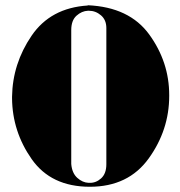

<svg xmlns="http://www.w3.org/2000/svg" viewBox="-20 -705 686 733"><path d="M315 -685Q474 -678 550 -573Q626 -468 626 -342V-339Q626 -209 548 -100.5Q470 8 323 8Q175 8 101 -97.5Q27 -203 26 -330V-336Q28 -462 100.5 -568.5Q173 -675 315 -684ZM386 -598Q386 -629 365.5 -646.5Q345 -664 319 -664H316Q292 -663 272 -645Q252 -627 252 -590V-79Q255 -44 275 -26Q295 -8 318 -7H321Q346 -6 366 -24Q386 -42 386 -78Z"/></svg>

Font: Fette UNZ Fraktur
Style: Regular
Weight: 900
Foundry: UNZ1 Extensions by Catfonts.de
Version: Version 0.000 2012 initial release